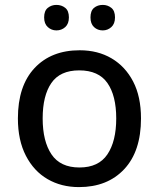

<svg xmlns="http://www.w3.org/2000/svg" viewBox="-20 -753 647 783"><path d="M555 -270Q555 -136 486.5 -63Q418 10 302 10Q230 10 174 -22.5Q118 -55 85.5 -118Q53 -181 53 -270Q53 -403 121 -475.5Q189 -548 305 -548Q379 -548 435 -515Q491 -482 523 -420.5Q555 -359 555 -270ZM154 -270Q154 -177 190 -123.5Q226 -70 304 -70Q382 -70 418 -123.5Q454 -177 454 -270Q454 -363 418 -414.5Q382 -466 303 -466Q225 -466 189.5 -414.5Q154 -363 154 -270ZM160 -682Q160 -709 175 -721Q190 -733 210 -733Q231 -733 246 -721Q261 -709 261 -682Q261 -656 246 -642.5Q231 -629 210 -629Q190 -629 175 -642.5Q160 -656 160 -682ZM349 -682Q349 -709 363.5 -721Q378 -733 399 -733Q419 -733 434 -721Q449 -709 449 -682Q449 -656 434 -642.5Q419 -629 399 -629Q378 -629 363.5 -642.5Q349 -656 349 -682Z"/></svg>

Font: Noto Sans Sundanese Medium
Style: Regular
Weight: 500
Version: Version 2.003